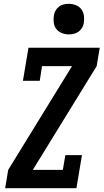

<svg xmlns="http://www.w3.org/2000/svg" viewBox="-20 -985 542 1005"><path d="M7 0 23 -96 357 -639H200L188 -562H100L129 -735H502L486 -639L152 -96H309L322 -173H409L380 0ZM340 -805Q321 -805 303.5 -812Q286 -819 275 -833Q264 -847 261.5 -866Q259 -885 262 -904Q264 -918 271 -930Q278 -942 289 -950.5Q300 -959 313.5 -962Q327 -965 340 -965Q359 -965 377 -958Q395 -951 405.5 -937Q416 -923 419 -904Q422 -885 419 -866Q417 -852 410 -840Q403 -828 391.5 -819.5Q380 -811 366.5 -808Q353 -805 340 -805Z"/></svg>

Font: Iosevka Slab
Style: Bold Italic
Weight: 700
Italic angle: -9°
Monospace: yes
Designer: Belleve Invis
Foundry: Belleve Invis
Version: Version 11.1.0; ttfautohint (v1.8.3)